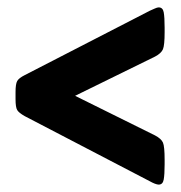

<svg xmlns="http://www.w3.org/2000/svg" viewBox="-20 -504 488 519"><path d="M409 -5Q405 -5 398.5 -7.5Q392 -10 385 -14L47 -190Q31 -199 26.5 -206.5Q22 -214 22 -236V-255Q22 -277 26.5 -285Q31 -293 47 -301L385 -475Q392 -478 398.5 -481Q405 -484 409 -484Q420 -484 422.5 -471Q425 -458 425 -429V-417Q425 -382 420.5 -371Q416 -360 399 -351L183 -245L399 -138Q416 -129 420.5 -118.5Q425 -108 425 -72V-60Q425 -32 422.5 -18.5Q420 -5 409 -5Z"/></svg>

Font: Asap Condensed ExtraBold
Style: Regular
Weight: 800
Width: 3
Designer: Pablo Cosgaya
Foundry: Omnibus-Type
Version: Version 3.001; ttfautohint (v1.8.4.7-5d5b)